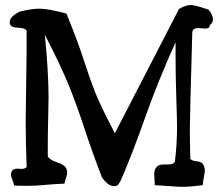

<svg xmlns="http://www.w3.org/2000/svg" viewBox="-20 -763 881 763"><path d="M19.5 -667Q18.6 -669.9 18.6 -674.8Q18.6 -697.3 58.6 -716.8Q105.5 -728.5 136.7 -728.5Q172.9 -728.5 244.1 -709Q289.1 -598.6 313.5 -522.9Q337.9 -447.3 358.4 -395.5Q378.9 -343.8 436.5 -233.4L691.4 -727.5Q718.8 -743.2 737.3 -743.2Q754.9 -743.2 808.6 -724.6Q826.2 -704.1 826.2 -685.5Q826.2 -671.9 813.5 -663.1V-662.1Q813.5 -649.4 795.9 -649.4Q792 -649.4 782.7 -650.4Q773.4 -651.4 768.6 -651.4Q744.1 -651.4 744.1 -632.8Q734.4 -297.9 734.4 -248Q734.4 -210 736.3 -131.8Q742.2 -124 761.2 -122.1Q780.3 -120.1 786.1 -111.3Q793.9 -99.6 793.9 -85Q793.9 -77.1 790 -58.1Q786.1 -39.1 786.1 -27.3Q736.3 -20.5 703.1 -20.5Q690.4 -20.5 659.7 -22.9Q628.9 -25.4 594.7 -27.3V-36.1Q594.7 -43 593.8 -54.7Q592.8 -66.4 592.8 -71.3Q592.8 -88.9 602.5 -99.6Q611.3 -109.4 629.9 -109.4H649.4Q667 -109.4 674.8 -119.1Q683.6 -190.4 683.6 -257.8Q683.6 -284.2 680.7 -372.1Q677.7 -460 677.7 -539.1V-594.7Q611.3 -449.2 556.6 -295.4Q502 -141.6 460.9 -47.9Q459 -44.9 456.1 -39.6Q453.1 -34.2 451.2 -31.2Q449.2 -28.3 445.3 -25.9Q441.4 -23.4 436.5 -23.4H431.6Q411.1 -23.4 385.7 -56.6Q348.6 -152.3 315.9 -251.5Q283.2 -350.6 252.4 -426.3Q221.7 -502 158.2 -625Q172.9 -476.6 172.9 -377Q172.9 -348.6 171.4 -289.6Q169.9 -230.5 169.9 -189.5V-141.6Q177.7 -127 207.5 -117.7Q237.3 -108.4 244.1 -91.8Q247.1 -84 247.1 -77.1Q247.1 -69.3 242.2 -55.2Q237.3 -41 236.3 -33.2Q201.2 -32.2 161.6 -28.3Q122.1 -24.4 83 -24.4Q77.1 -24.4 61.5 -24.9Q45.9 -25.4 36.1 -25.4Q35.2 -33.2 29.3 -47.9Q23.4 -62.5 23.4 -69.3Q23.4 -76.2 27.3 -83Q33.2 -92.8 48.8 -92.8Q51.8 -92.8 57.6 -92.3Q63.5 -91.8 66.4 -91.8Q80.1 -91.8 85.9 -99.6Q82 -202.1 82 -279.3Q82 -316.4 84 -425.8Q85.9 -535.2 85.9 -641.6Q78.1 -652.3 51.3 -652.8Q24.4 -653.3 19.5 -667Z"/></svg>

Font: LPEducational
Style: Medium
Weight: 500
Designer: Based on Essays1743, by John Stracke, which says:

Based on the typeface in a 1743 English translation of the essays of 
Version: Version 001.204